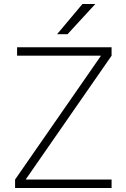

<svg xmlns="http://www.w3.org/2000/svg" viewBox="-20 -935 625 955"><path d="M55 -42 481 -656V-658H65V-700H535V-658L109 -44V-42H535V0H55ZM390 -915H454L316 -765H264Z"/></svg>

Font: PT Root UI Light
Style: Regular
Weight: 300
Designer: Vitaly Kuzmin
Foundry: ParaType Ltd.
Version: Version 2.000G